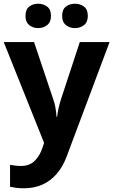

<svg xmlns="http://www.w3.org/2000/svg" viewBox="-20 -772 609 1032"><path d="M0 -546H163L266 -239Q274 -217 278 -193.5Q282 -170 284 -144H287Q290 -170 295.5 -193.5Q301 -217 308 -239L409 -546H569L338 70Q317 126 283.5 164Q250 202 206 221Q162 240 110 240Q85 240 66.5 237.5Q48 235 34 232V114Q45 116 60.5 118Q76 120 93 120Q140 120 167.5 91.5Q195 63 208 23L217 -4ZM117 -686Q117 -721 137 -736.5Q157 -752 184.9 -752Q212.8 -752 233.4 -736.6Q254 -721.2 254 -686.4Q254 -653 233.4 -637Q212.8 -621 184.9 -621Q157 -621 137 -637.2Q117 -653.5 117 -686ZM314 -686Q314 -721 334.1 -736.5Q354.3 -752 382.6 -752Q411 -752 431.5 -736.6Q452 -721.2 452 -686.4Q452 -653 431.4 -637Q410.9 -621 383 -621Q354.5 -621 334.3 -637.2Q314 -653.5 314 -686Z"/></svg>

Font: Noto Sans Cham
Style: Regular
Weight: 400
Designer: Monotype Design Team
Foundry: Monotype Imaging Inc.
Version: Version 2.002